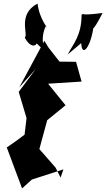

<svg xmlns="http://www.w3.org/2000/svg" viewBox="-20 -997 596 1078"><path d="M320 0 292 -56 201 -160 245 -322 348 -406 250 -527 438 -539 407 -650 314 -651 253 -729 229 -768 88 -506 182 -611 85 -481 129 -334 118 -241C85 -216 53 -192 18 -169L104 61L159 11L336 -46ZM184 -755C288 -658 183 -729 236 -849C261 -826 202 -882 191 -977C76 -917 141 -802 119 -786C167 -695 223 -766 157 -797ZM436 -755C440 -670 490 -734 505 -847C498 -847 489 -794 556 -924C385 -902 475 -934 438 -914C438 -796 390 -750 360 -691Z"/></svg>

Font: Asimov Silicon
Style: Regular
Weight: 400
Designer: Google
Version: Version 2.000980; 2014